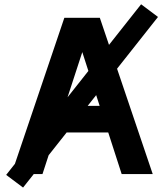

<svg xmlns="http://www.w3.org/2000/svg" viewBox="-20 -805 759 888"><path d="M632.6 -785.2 8.5 3.9 86.7 62.5 710.7 -726.6ZM158.7 -315.4V-192.4H548.6V-315.4ZM360.6 -564 542.7 0H686.3L441.7 -722.7H277.6L33 0H176.5Z"/></svg>

Font: Giphurs
Style: Regular
Weight: 400
Version: Version 2.010